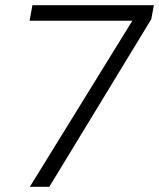

<svg xmlns="http://www.w3.org/2000/svg" viewBox="-20 -720 613 740"><path d="M95 0 490 -640H94L105 -700H573L563 -646L170 0Z"/></svg>

Font: DM Sans 36pt Light
Style: Italic
Weight: 300
Italic angle: -10°
Designer: Colophon Foundry, Jonny Pinhorn
Foundry: Colophon Foundry
Version: Version 4.004;gftools[0.9.30]